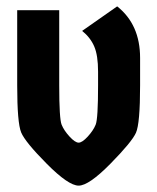

<svg xmlns="http://www.w3.org/2000/svg" viewBox="-20 -571 494 603"><path d="M420 -389V-303Q420 -183 407 -154Q394 -125 326.5 -56.5Q259 12 227 12Q195 12 127 -56.5Q59 -125 46.5 -155Q34 -185 34 -303V-539H166V-303Q166 -198 173.5 -179.5Q181 -161 198.5 -142Q216 -123 227 -123Q238 -123 255.5 -142Q273 -161 280.5 -179.5Q288 -198 288 -303V-346Q288 -397 276 -425Q264 -453 238 -474L348 -551Q420 -494 420 -389Z"/></svg>

Font: Germania One
Style: Regular
Weight: 400
Designer: John Vargas Beltran
Foundry: John Vargas Beltran
Version: Version 1.001